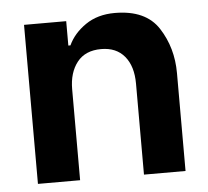

<svg xmlns="http://www.w3.org/2000/svg" viewBox="-44 -588 689 635"><g transform="rotate(-5 300.5 -270.5)"><path d="M197 -528V-447H204Q222 -486 262 -513.5Q302 -541 359 -541Q462 -541 504.5 -475Q547 -409 547 -325V0H409V-302Q409 -360 381.5 -393Q354 -426 304 -426Q251 -426 224 -391.5Q197 -357 197 -302V0H57V-528Z"/></g></svg>

Font: Lopes Sans
Style: Bold
Weight: 700
Designer: Gabriel Lam, Diego Maldonado
Foundry: TypeRant, Foresti Design
Version: Version 4.000